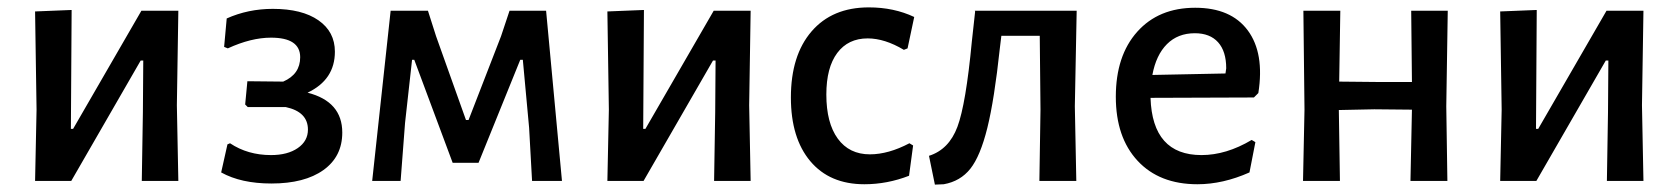

<svg xmlns="http://www.w3.org/2000/svg" viewBox="-20 -490 4546 520"><path d="M75 0 79 -193 75 -459 174 -463 172 -141H178L363 -461H463L459 -205L463 0H364L367 -186L368 -326H361L173 0Z M715 7Q633 7 579 -23L596 -99L603 -102Q651 -70 714 -70Q759 -70 786.5 -89Q814 -108 814 -139Q814 -187 754 -200H651L644 -207L650 -270L747 -269Q793 -289 793 -335Q793 -388 714 -388Q660 -388 597 -359L587 -363L594 -440Q652 -466 719 -466Q798 -466 842.5 -435Q887 -404 887 -350Q887 -274 813 -239Q907 -215 907 -131Q907 -66 856 -29.5Q805 7 715 7Z M988 0 1038 -461H1139L1161 -392L1242 -165H1249L1337 -392L1360 -461H1459L1502 0H1421L1413 -144L1396 -328H1389L1276 -49H1206L1102 -328H1096L1077 -157L1065 0Z M1625 0 1629 -193 1625 -459 1724 -463 1722 -141H1728L1913 -461H2013L2009 -205L2013 0H1914L1917 -186L1918 -326H1911L1723 0Z M2333 -470Q2401 -470 2456 -444L2438 -359L2428 -355Q2376 -386 2330 -386Q2277 -386 2247.5 -346.5Q2218 -307 2218 -234Q2218 -157 2249 -114.5Q2280 -72 2336 -72Q2386 -72 2443 -102L2453 -96L2442 -14Q2383 9 2321 9Q2227 9 2174.5 -53.5Q2122 -116 2122 -226Q2122 -340 2178 -405Q2234 -470 2333 -470Z M2512 10 2496 -68Q2550 -85 2573 -146.5Q2596 -208 2612 -377L2621 -459L2620 -461H2896L2891 -202L2895 0H2795L2798 -193L2796 -393H2692L2688 -360Q2673 -220 2654 -143.5Q2635 -67 2608 -33Q2581 1 2536 9Z M3223 9Q3120 9 3061 -54.5Q3002 -118 3002 -228Q3002 -339 3060 -404Q3118 -469 3217 -469Q3314 -469 3359.5 -407.5Q3405 -346 3388 -238L3376 -226L3096 -225Q3101 -70 3234 -70Q3301 -70 3370 -111L3380 -105L3364 -23Q3292 9 3223 9ZM3216 -400Q3170 -400 3140.5 -370.5Q3111 -341 3101 -287L3299 -291L3301 -305Q3301 -351 3279 -375.5Q3257 -400 3216 -400Z M3509 0 3513 -193 3510 -461H3610L3607 -269L3706 -268H3804L3802 -461H3901L3897 -202L3900 0H3800L3804 -193L3702 -194L3606 -192L3609 0Z M4043 0 4047 -193 4043 -459 4142 -463 4140 -141H4146L4331 -461H4431L4427 -205L4431 0H4332L4335 -186L4336 -326H4329L4141 0Z"/></svg>

Font: Alegreya Sans Medium
Style: Regular
Weight: 500
Designer: Juan Pablo del Peral
Foundry: Huerta Tipografica
Version: Version 2.007